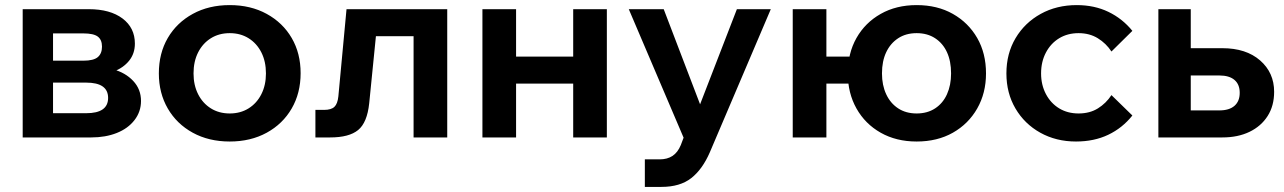

<svg xmlns="http://www.w3.org/2000/svg" viewBox="-20 -539 5035 753"><path d="M69 0V-503H328Q412 -503 460.5 -466.5Q509 -430 509 -368Q509 -329 486.5 -301Q464 -273 425 -258L424 -267Q472 -254 502.5 -221.5Q533 -189 533 -143Q533 -101 507.5 -68Q482 -35 438 -17.5Q394 0 338 0ZM188 -34 123 -95H318Q361 -95 382.5 -110Q404 -125 404 -155Q404 -185 382.5 -200Q361 -215 318 -215H134V-301H307Q347 -301 363.5 -315Q380 -329 380 -356Q380 -383 363.5 -395.5Q347 -408 307 -408H118L188 -472Z M881 16Q799 16 736 -18.5Q673 -53 638 -113.5Q603 -174 603 -251Q603 -330 638 -390Q673 -450 736 -484.5Q799 -519 881 -519Q963 -519 1026 -484.5Q1089 -450 1124 -390Q1159 -330 1159 -252Q1159 -174 1124 -113.5Q1089 -53 1026 -18.5Q963 16 881 16ZM881 -94Q923 -94 955 -114Q987 -134 1005 -169.5Q1023 -205 1023 -251Q1023 -298 1005 -333.5Q987 -369 955 -389Q923 -409 881 -409Q839 -409 807 -389Q775 -369 757 -333.5Q739 -298 739 -251Q739 -205 757 -169.5Q775 -134 807 -114Q839 -94 881 -94Z M1217 0V-108H1251Q1279 -108 1291.5 -120Q1304 -132 1307 -161L1339 -503H1734V0H1602V-484L1697 -397H1362L1463 -484L1428 -134Q1420 -58 1384.5 -29Q1349 0 1275 0Z M2228 0V-503H2360V0ZM1872 0V-503H2004V0ZM1934 -211V-317H2305V-211Z M2870 -503H3003L2764 58Q2735 125 2691 159.5Q2647 194 2574 194H2509V86H2567Q2597 86 2617.5 72.5Q2638 59 2650 30L2661 1L2446 -503H2583L2747 -74H2704Z M3575 16Q3495 16 3434 -18.5Q3373 -53 3339 -113.5Q3305 -174 3305 -251Q3305 -330 3339 -390Q3373 -450 3434 -484.5Q3495 -519 3575 -519Q3656 -519 3717 -484.5Q3778 -450 3812.5 -390Q3847 -330 3847 -251Q3847 -174 3812.5 -113.5Q3778 -53 3717 -18.5Q3656 16 3575 16ZM3089 0V-503H3221V0ZM3154 -211V-317H3370V-211ZM3575 -94Q3617 -94 3647.5 -114Q3678 -134 3694 -169.5Q3710 -205 3710 -251Q3710 -299 3694 -334Q3678 -369 3647.5 -389Q3617 -409 3575 -409Q3533 -409 3502.5 -389Q3472 -369 3455.5 -334Q3439 -299 3439 -251Q3439 -205 3455.5 -169.5Q3472 -134 3502.5 -114Q3533 -94 3575 -94Z M4339 -166 4421 -86Q4382 -37 4326.5 -10.5Q4271 16 4200 16Q4122 16 4060 -18.5Q3998 -53 3962.5 -113.5Q3927 -174 3927 -251Q3927 -329 3963 -389.5Q3999 -450 4061.5 -484.5Q4124 -519 4203 -519Q4272 -519 4327 -492.5Q4382 -466 4421 -418L4339 -337Q4318 -369 4285.5 -389Q4253 -409 4210 -409Q4167 -409 4134 -389Q4101 -369 4082 -333Q4063 -297 4063 -251Q4063 -206 4082 -170Q4101 -134 4134 -114Q4167 -94 4210 -94Q4254 -94 4286 -114Q4318 -134 4339 -166Z M4523 0V-503H4650V-17L4558 -106H4762Q4801 -106 4821.5 -124Q4842 -142 4842 -175Q4842 -208 4821.5 -225.5Q4801 -243 4762 -243H4595V-350H4774Q4867 -350 4922 -302Q4977 -254 4977 -179Q4977 -124 4951.5 -84Q4926 -44 4880.5 -22Q4835 0 4774 0Z"/></svg>

Font: Wix Madefor Display
Style: Bold
Weight: 700
Designer: Dalton Maag Ltd
Foundry: Dalton Maag Ltd
Version: Version 3.100